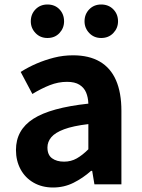

<svg xmlns="http://www.w3.org/2000/svg" viewBox="-20 -820 631 854"><path d="M216 14Q167 14 129.5 -7.5Q92 -29 71.5 -67Q51 -105 51 -153Q51 -242 128 -291.5Q205 -341 373 -359Q372 -387 363 -408.5Q354 -430 333.5 -443Q313 -456 278 -456Q239 -456 201 -441Q163 -426 124 -402L72 -500Q105 -521 142 -537Q179 -553 220 -563.5Q261 -574 305 -574Q376 -574 424 -546Q472 -518 496 -463Q520 -408 520 -327V0H400L390 -60H385Q349 -28 307 -7Q265 14 216 14ZM265 -101Q296 -101 321.5 -115.5Q347 -130 373 -156V-268Q305 -260 265 -245Q225 -230 208 -209.5Q191 -189 191 -164Q191 -131 211.5 -116Q232 -101 265 -101ZM191 -651Q159 -651 138 -673Q117 -695 117 -725Q117 -757 138 -778.5Q159 -800 191 -800Q224 -800 244.5 -778.5Q265 -757 265 -725Q265 -695 244.5 -673Q224 -651 191 -651ZM430 -651Q398 -651 377 -673Q356 -695 356 -725Q356 -757 377 -778.5Q398 -800 430 -800Q463 -800 484 -778.5Q505 -757 505 -725Q505 -695 484 -673Q463 -651 430 -651Z"/></svg>

Font: Noto Sans KR
Style: Bold
Weight: 700
Designer: Ryoko NISHIZUKA  (kana, bopomofo & ideographs); Paul D. Hunt (Latin, Greek & Cyrillic); Sandoll Communications , Soo-you
Foundry: Adobe
Version: Version 2.004-H2;hotconv 1.0.118;makeotfexe 2.5.65603